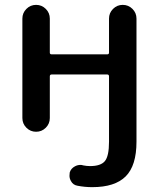

<svg xmlns="http://www.w3.org/2000/svg" viewBox="-20 -565 650 792"><path d="M429.7 19.5V-250Q429.7 -257.8 421.9 -257.8H193.4Q185.5 -257.8 185.5 -250V-78.1Q185.5 -54.7 168.9 -38.1Q152.3 -21.5 128.9 -21.5Q105.5 -21.5 88.9 -38.1Q72.3 -54.7 72.3 -78.1V-488.3Q72.3 -511.7 88.9 -528.3Q105.5 -544.9 128.9 -544.9Q152.3 -544.9 168.9 -528.3Q185.5 -511.7 185.5 -488.3V-347.7Q185.5 -340.8 193.4 -340.8H421.9Q429.7 -340.8 429.7 -347.7V-488.3Q429.7 -511.7 446.3 -528.3Q462.9 -544.9 486.3 -544.9Q509.8 -544.9 526.4 -528.3Q543 -511.7 543 -488.3V19.5Q543 118.2 498.5 162.6Q454.1 207 360.4 207Q330.1 207 299.8 201.2Q281.2 198.2 272.5 181.6Q266.6 170.9 266.6 160.2Q266.6 153.3 267.6 146.5Q272.5 129.9 289.1 121.1Q299.8 115.2 312.5 115.2Q317.4 115.2 323.2 117.2Q337.9 120.1 351.6 120.1Q395.5 120.1 412.6 99.6Q429.7 79.1 429.7 19.5Z"/></svg>

Font: Gen Jyuu Gothic P Medium
Style: Regular
Weight: 500
Designer: [Source Han Sans]
Ryoko NISHIZUKA  (kana & ideographs); Paul D. Hunt (Latin, Greek & Cyrillic); Wenlong ZHANG  (bopomofo
Version: Version 1.002.20150607